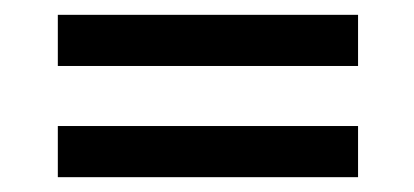

<svg xmlns="http://www.w3.org/2000/svg" viewBox="-20 -370 559 259"><path d="M58 -281V-350H463V-281ZM58 -131V-200H463V-131Z"/></svg>

Font: Junicode VF
Style: Italic
Weight: 400
Italic angle: -11°
Designer: Peter S. Baker
Version: Version 2.209